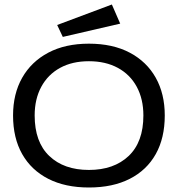

<svg xmlns="http://www.w3.org/2000/svg" viewBox="-20 -822 790 853"><path d="M375 11Q270 11 194.5 -27.5Q119 -66 78.5 -137.5Q38 -209 38 -309Q38 -405 78.5 -476.5Q119 -548 194.5 -588Q270 -628 375 -628Q481 -628 556.5 -588Q632 -548 672 -476.5Q712 -405 712 -309Q712 -209 672 -137.5Q632 -66 556.5 -27.5Q481 11 375 11ZM375 -67Q486 -67 551.5 -129Q617 -191 617 -309Q617 -382 587.5 -436.5Q558 -491 503.5 -520.5Q449 -550 375 -550Q301 -550 247 -520.5Q193 -491 163.5 -436.5Q134 -382 134 -309Q134 -191 199 -129Q264 -67 375 -67ZM259 -658 234 -711 477 -802 514 -717Z"/></svg>

Font: Inconsolata ExtraExpanded Medium
Style: Regular
Weight: 500
Width: 8
Monospace: yes
Designer: Raph Levien, Cyreal, Brenton Simpson
Foundry: Raph Levien, Cyreal, Google
Version: Version 3.001; ttfautohint (v1.8.2.53-6de2)